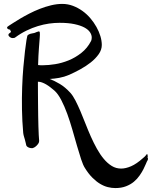

<svg xmlns="http://www.w3.org/2000/svg" viewBox="-20 -747 773 977"><path d="M179.2 -30.8Q179.7 -23.9 175.5 -17.3Q171.4 -10.7 165.8 -5.4Q160.2 0 154.5 3.2Q148.9 6.3 146 6.8Q139.2 7.8 130.9 5.4Q122.6 2.9 118.2 -1Q114.7 -3.9 113.5 -8.1Q112.3 -12.2 110.8 -20Q108.4 -31.2 106.2 -38.3Q104 -45.4 102.5 -50.5Q101.1 -55.7 99.9 -60.1Q98.6 -64.5 98.1 -70.8Q92.8 -130.4 91.8 -189.7Q90.8 -249 92.8 -303.7Q94.7 -358.4 98.9 -405.5Q103 -452.6 107.2 -487.5Q111.3 -522.5 114.7 -543Q118.2 -563.5 119.1 -564.9Q120.6 -568.8 127.7 -572.3Q134.8 -575.7 144 -577.1Q150.9 -578.1 154.3 -579.1Q157.7 -580.1 160.2 -581.3Q162.6 -582.5 165.8 -583.7Q168.9 -585 175.8 -586.9Q181.6 -588.4 182.6 -581.1Q183.6 -573.7 182.1 -554.2Q180.7 -534.7 178 -501Q175.3 -467.3 173.8 -416Q179.2 -415 185.8 -415Q192.4 -415 200.2 -415Q226.1 -415 260.3 -420.4Q294.4 -425.8 328.9 -439.7Q363.3 -453.6 394 -477.8Q424.8 -502 443.8 -539.1Q446.8 -546.4 446.8 -556.2Q446.8 -569.8 437.7 -583.3Q428.7 -596.7 409.2 -607.2Q389.6 -617.7 358.4 -624.3Q327.1 -630.9 283.2 -630.9Q257.3 -630.9 229.5 -627Q201.7 -623 172.9 -614.3Q144 -605.5 114.7 -591.3Q85.4 -577.1 57.1 -556.2Q55.7 -554.7 51.8 -554Q47.9 -553.2 43.9 -553.2Q36.6 -553.2 29.8 -558.6Q22.9 -564 22.9 -569.8Q22.9 -572.8 24.9 -575Q26.9 -577.1 29.5 -579.1Q32.2 -581.1 34.2 -582.5Q36.1 -584 36.1 -585Q36.1 -586.4 34.2 -588.9Q32.2 -591.3 32.2 -595.2Q32.2 -595.7 29.8 -596.2Q27.3 -596.7 24.2 -597.7Q21 -598.6 18.6 -600.8Q16.1 -603 16.1 -606.9Q16.1 -609.9 19.3 -611.8Q22.5 -613.8 26.9 -617.2Q32.7 -620.6 47.4 -630.4Q62 -640.1 82.8 -652.3Q103.5 -664.6 128.9 -677.7Q154.3 -690.9 182.4 -701.9Q210.4 -712.9 239.7 -720Q269 -727.1 296.9 -727.1Q325.2 -727.1 351.1 -717.3Q377 -707.5 399.4 -691.4Q421.9 -675.3 439.9 -654.1Q458 -632.8 470.9 -609.6Q483.9 -586.4 491 -562.7Q498 -539.1 498 -518.1Q498 -493.7 482.2 -471.2Q466.3 -448.7 441.7 -429.2Q417 -409.7 387.7 -393.8Q358.4 -377.9 332 -366.2Q307.1 -355.5 281 -350.8Q254.9 -346.2 232.9 -345.2Q257.3 -335.9 284.4 -319.8Q311.5 -303.7 337.9 -274.9Q351.1 -260.3 363.8 -235.6Q376.5 -210.9 389.2 -181.2Q401.9 -151.4 414.8 -118.2Q427.7 -85 442.1 -52.5Q456.5 -20 472.9 9.5Q489.3 39.1 508.1 61.5Q526.9 84 548.6 97.4Q570.3 110.8 596.2 110.8Q619.6 110.8 647.2 98.9Q674.8 86.9 707 58.1Q719.2 48.3 722.9 42.7Q726.6 37.1 728 37.1Q729.5 37.1 730.2 39.1Q731 41 731.2 43.2Q731.4 45.4 731.4 47.4Q731.4 49.3 731.9 49.8V50.8Q731.9 53.2 730 55.2Q731.4 55.2 732.2 56.9Q732.9 58.6 732.9 61Q732.9 64.9 731 68.8Q727.5 73.7 722.7 86.2Q717.8 98.6 709.7 114.3Q701.7 129.9 689.9 146.7Q678.2 163.6 661.4 177.7Q644.5 191.9 621.1 200.9Q597.7 210 566.9 210Q548.3 210 528.6 205.1Q508.8 200.2 489 188.2Q469.2 176.3 449.7 156.7Q430.2 137.2 412.1 107.9Q402.8 93.8 392.8 63.5Q382.8 33.2 371.8 -5.1Q360.8 -43.5 348.6 -85.9Q336.4 -128.4 322.3 -167.5Q308.1 -206.5 291.7 -238Q275.4 -269.5 256.8 -286.1Q246.6 -294.9 235.8 -303.2Q225.1 -311.5 214.6 -317.6Q204.1 -323.7 193.8 -327.4Q183.6 -331.1 174.8 -331.1H172.9Q172.9 -304.7 173.1 -274.9Q173.3 -245.1 173.6 -215.1Q173.8 -185.1 174.3 -156.2Q174.8 -127.4 175.5 -102.8Q176.3 -78.1 177.2 -59.3Q178.2 -40.5 179.2 -30.8Z"/></svg>

Font: Oregano
Style: Regular
Weight: 400
Version: Version 1.000